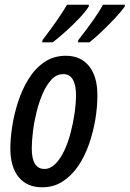

<svg xmlns="http://www.w3.org/2000/svg" viewBox="-20 -786 551 816"><path d="M159 10Q95 10 59.5 -33Q24 -76 24 -156Q24 -198 32 -249.5Q40 -301 57 -353.5Q74 -406 101.5 -450.5Q129 -495 168.5 -522Q208 -549 260 -549Q323 -549 358.5 -505Q394 -461 394 -381Q394 -331 385 -277.5Q376 -224 358 -172.5Q340 -121 312 -80Q284 -39 246 -14.5Q208 10 159 10ZM169 -68Q194 -68 215 -89Q236 -110 252.5 -144.5Q269 -179 280 -221Q291 -263 297 -305Q303 -347 303 -382Q303 -425 289.5 -448Q276 -471 249 -471Q221 -471 199.5 -448.5Q178 -426 162 -389.5Q146 -353 135.5 -310.5Q125 -268 120 -227Q115 -186 115 -155Q115 -68 169 -68ZM313 -616Q350 -663 377 -701.5Q404 -740 418 -766H511L510 -758Q496 -738 469.5 -709.5Q443 -681 413 -652.5Q383 -624 360 -606H311ZM161 -616Q197 -663 223.5 -701.5Q250 -740 265 -766H358L357 -758Q344 -737 317.5 -709Q291 -681 260.5 -653.5Q230 -626 204 -606H159Z"/></svg>

Font: Noto Sans ExtraCondensed Medium
Style: Italic
Weight: 500
Width: 2
Italic angle: -12°
Designer: Monotype Design Team
Foundry: Monotype Imaging Inc.
Version: Version 2.013; ttfautohint (v1.8.4.7-5d5b)